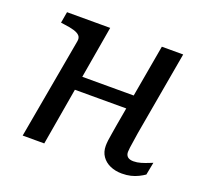

<svg xmlns="http://www.w3.org/2000/svg" viewBox="-95 -623 802 744"><g transform="rotate(20 305.5 -250.5)"><path d="M153 -236H444L454 -293H163ZM64 0H153L240 -508H62L54 -462L68 -460Q93 -457 109.5 -452Q126 -447 133.5 -438.5Q141 -430 138 -415ZM469 -80Q469 -87 470.5 -98Q472 -109 474.5 -124.5Q477 -140 480 -161L541 -508H453L392 -161Q389 -141 386 -124.5Q383 -108 381.5 -95.5Q380 -83 380 -73Q380 -48 392.5 -30Q405 -12 426.5 -2.5Q448 7 475 7Q495 7 511.5 3Q528 -1 542 -8Q556 -15 566 -22L576 -74Q571 -72 558.5 -67Q546 -62 531 -57.5Q516 -53 501 -53Q485 -53 477 -60Q469 -67 469 -80Z"/></g></svg>

Font: Roboto Serif 20pt
Style: Italic
Weight: 400
Italic angle: -10°
Designer: Greg Gazdowicz
Foundry: Commercial Type
Version: Version 1.008